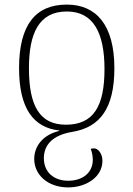

<svg xmlns="http://www.w3.org/2000/svg" viewBox="-20 -566 581 836"><path d="M271 -546C134 -546 63 -457 63 -269C63 -95 125 -10 238 2V4C163 22 129 74 129 126C129 195 188 250 277 250C355 250 426 205 426 134C426 103 407 80 390 80C385 80 379 81 375 82C381 98 384 114 384 130C384 185 341 221 277 221C216 221 171 185 171 123C171 65 209 22 296 8C415 -12 478 -94 478 -269C478 -457 399 -546 271 -546ZM271 -516C386 -516 435 -424 435 -265C435 -103 387 -23 267 -23C154 -23 106 -103 106 -269C106 -420 149 -516 271 -516Z"/></svg>

Font: Noto Serif Georgian ExtraLight
Style: Regular
Weight: 200
Designer: Monotype Design Team, Akaki Razmadze
Foundry: Google LLC
Version: Version 2.003